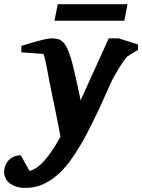

<svg xmlns="http://www.w3.org/2000/svg" viewBox="-101 -687 693 936"><path d="M520 -412.1Q514.2 -406.2 502.9 -390.9Q491.7 -375.5 479.7 -356.2Q467.8 -336.9 456.3 -316.4Q444.8 -295.9 438 -280.8Q427.2 -256.8 412.4 -222.9Q397.5 -189 379.2 -149.9Q360.8 -110.8 339.6 -68.6Q318.4 -26.4 294.9 14.2Q270 57.6 241.5 96.7Q212.9 135.7 179.7 165Q146.5 194.3 107.9 211.7Q69.3 229 23.9 229Q-6.3 229 -26.6 221.2Q-46.9 213.4 -59.1 201.7Q-71.3 189.9 -76.2 176.8Q-81.1 163.6 -81.1 152.8Q-81.1 140.6 -77.1 126.5Q-73.2 112.3 -63.7 99.9Q-54.2 87.4 -38.8 79.1Q-23.4 70.8 0 69.8L43 146Q110.8 131.3 193.8 -21Q192.9 -26.9 189 -46.9Q185.1 -66.9 179.4 -95.7Q173.8 -124.5 166.7 -159.4Q159.7 -194.3 151.9 -230Q144.5 -264.2 138.2 -298.8Q131.8 -333.5 126.5 -361.3Q121.1 -389.2 116.7 -406.5Q112.3 -423.8 108.9 -423.8L2.9 -432.1V-462.9Q8.8 -464.8 20 -468.5Q31.2 -472.2 45.4 -476.3Q59.6 -480.5 74.7 -484.6Q89.8 -488.8 103.8 -492.2Q117.7 -495.6 128.7 -497.8Q139.6 -500 145 -500Q161.6 -500 175.5 -497.8Q189.5 -495.6 201.4 -486.1Q213.4 -476.6 223.9 -456.8Q234.4 -437 245.1 -401.9Q250 -384.8 255.9 -361.6Q261.7 -338.4 267.6 -311.8Q273.4 -285.2 279.8 -256.3Q286.1 -227.5 292 -198.2L429.2 -500H477.1L571.8 -470.2V-443.8ZM505.4 -585.9H164.6L180.7 -666.5H520.5Z"/></svg>

Font: Charis SIL Phon
Style: Bold Italic
Weight: 700
Italic angle: -11°
Foundry: SIL International
Version: Version 5.000